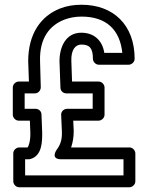

<svg xmlns="http://www.w3.org/2000/svg" viewBox="-20 -765 619 810"><path d="M496 -542H420C412 -595 376 -627 323 -627C257 -627 231 -566 231 -507L235 -395C235 -381 247 -371 260 -371H371V-306H263C250 -306 237 -295 238 -280L241 -212C243 -173 233 -152 219 -133C219 -133 190 -93 239 -93H501V-25H86V-93H101C103 -93 106 -94 108 -94C159 -108 158 -171 158 -205L155 -282C155 -296 143 -306 130 -306H84V-371H127C140 -371 152 -382 152 -397L149 -507C146 -605 190 -658 251 -682C272 -690 297 -695 324 -695C429 -695 486 -639 496 -542ZM324 -745C291 -745 261 -740 233 -729C152 -697 99 -622 99 -507L102 -421H59C48 -421 34 -411 34 -396V-281C34 -270 44 -256 59 -256H106L108 -205C109 -172 101 -147 96 -143H61C50 -143 36 -133 36 -118V0C36 11 46 25 61 25H526C537 25 551 15 551 0V-118C551 -129 541 -143 526 -143H280C287 -164 291 -185 291 -213L289 -256H396C407 -256 421 -266 421 -281V-396C421 -407 411 -421 396 -421H284L281 -507C279 -556 299 -577 323 -577C357 -577 372 -563 372 -517C372 -506 382 -492 397 -492H523C534 -492 548 -502 548 -517C548 -660 458 -745 324 -745Z"/></svg>

Font: Asimov
Style: NarOu
Weight: 500
Designer: Google
Version: Version 2.000980; 2014